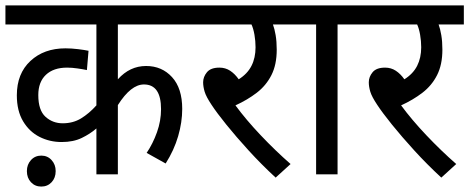

<svg xmlns="http://www.w3.org/2000/svg" viewBox="-20 -642 1728 707"><path d="M706 -552H414V-350Q458 -399 518 -399Q576 -399 613.5 -358Q651 -317 651 -241Q651 -192 636 -140.5Q621 -89 590 -40L520 -79Q543 -113 558 -155Q573 -197 573 -240Q573 -331 510 -331Q462 -331 414 -255V0H335V-169Q312 -149 281 -134Q250 -119 207 -119Q163 -119 125.5 -138Q88 -157 65 -195.5Q42 -234 42 -291Q42 -371 92 -417.5Q142 -464 221 -464Q243 -464 267.5 -461Q292 -458 306 -455L300 -384Q286 -387 265.5 -390Q245 -393 227 -393Q177 -393 149 -366.5Q121 -340 121 -292Q121 -236 147.5 -212Q174 -188 211 -188Q249 -188 278.5 -206Q308 -224 335 -254V-552H0V-622H706ZM79 -12Q79 -36 94 -52.5Q109 -69 132 -69Q155 -69 170 -52.5Q185 -36 185 -12Q185 13 170 29Q155 45 132 45Q109 45 94 29Q79 13 79 -12Z M1050 -38 995 12Q942 -37 895.5 -88Q849 -139 813.5 -183Q778 -227 759 -256Q739 -286 733.5 -304.5Q728 -323 728 -339Q728 -359 742 -376Q756 -393 788 -393Q810 -393 827.5 -381.5Q845 -370 859 -350Q891 -370 906 -399.5Q921 -429 921 -468Q921 -491 917 -514Q913 -537 906 -552H692V-622H1078V-552H985Q991 -536 995 -512.5Q999 -489 999 -459Q999 -404 979.5 -365.5Q960 -327 925.5 -300.5Q891 -274 847 -254Q886 -201 940 -144Q994 -87 1050 -38Z M1223 -552V0H1144V-552H1064V-622H1316V-552Z M1660 -38 1605 12Q1552 -37 1505.5 -88Q1459 -139 1423.5 -183Q1388 -227 1369 -256Q1349 -286 1343.5 -304.5Q1338 -323 1338 -339Q1338 -359 1352 -376Q1366 -393 1398 -393Q1420 -393 1437.5 -381.5Q1455 -370 1469 -350Q1501 -370 1516 -399.5Q1531 -429 1531 -468Q1531 -491 1527 -514Q1523 -537 1516 -552H1302V-622H1688V-552H1595Q1601 -536 1605 -512.5Q1609 -489 1609 -459Q1609 -404 1589.5 -365.5Q1570 -327 1535.5 -300.5Q1501 -274 1457 -254Q1496 -201 1550 -144Q1604 -87 1660 -38Z"/></svg>

Font: Noto Sans SemiCondensed
Style: Regular
Weight: 400
Width: 4
Designer: Monotype Design Team
Foundry: Monotype Imaging Inc.
Version: Version 2.013; ttfautohint (v1.8.4.7-5d5b)